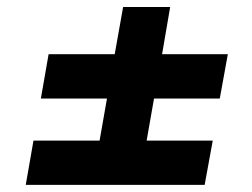

<svg xmlns="http://www.w3.org/2000/svg" viewBox="-20 -643 716 546"><path d="M330.1 -623H463.9L440.9 -488.8H627.9L605 -362.8H418L397 -243.2H585L562 -117.2H53.2L75.2 -243.2H263.2L284.2 -362.8H96.2L118.2 -488.8H306.2Z"/></svg>

Font: SVN-Poppins SemiBold
Style: Italic
Weight: 600
Italic angle: -10°
Designer: Ninad Kale (Devanagari), Jonny Pinhorn (Latin)
Foundry: Indian Type Foundry
Version: Version 3.002 2017